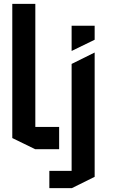

<svg xmlns="http://www.w3.org/2000/svg" viewBox="-20 -777 588 1000"><path d="M163 0 44 -58V-757H164V-116H288V0ZM237 203V113H353V-444L472 -503H473V144L354 203ZM353 -512V-643H473V-570L354 -512Z"/></svg>

Font: Foldit Thin Medium
Style: Regular
Weight: 500
Version: Version 1.003